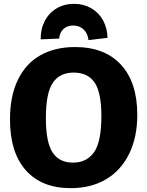

<svg xmlns="http://www.w3.org/2000/svg" viewBox="-20 -966 766 1000"><path d="M32 -344Q32 -466 73.5 -551Q115 -636 191 -678.5Q267 -721 371 -721Q525 -721 610 -629Q695 -537 695 -368Q695 -251 652.5 -164.5Q610 -78 532 -32Q454 14 348 14Q198 14 115 -78.5Q32 -171 32 -344ZM508 -361Q508 -485 472.5 -536.5Q437 -588 363 -588Q292 -588 255.5 -535.5Q219 -483 219 -350Q219 -226 253.5 -172.5Q288 -119 360 -119Q432 -119 470 -173.5Q508 -228 508 -361ZM540 -769 441 -757Q437 -792 415.5 -812.5Q394 -833 361 -833Q330 -833 310.5 -815Q291 -797 288 -765L192 -761Q191 -814 213 -856.5Q235 -899 275 -922.5Q315 -946 366 -946Q415 -946 454.5 -923.5Q494 -901 516.5 -860.5Q539 -820 540 -769Z"/></svg>

Font: Bitter Pro ExtraBold
Style: Regular
Weight: 800
Designer: Sol Matas, and Bitter project Authors
Foundry: Sol Matas
Version: Version 1.010